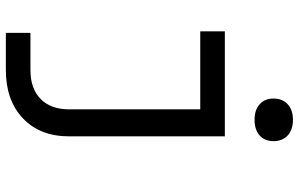

<svg xmlns="http://www.w3.org/2000/svg" viewBox="-198 -618 997 640"><g transform="rotate(90 300.0 -298.5)"><path d="M90 180V98H214Q276 98 310.5 64Q345 30 345 -31V-468H85V-550H435V-31Q435 66 375 123Q315 180 214 180ZM380 -649Q347 -649 328 -666Q309 -683 309 -712Q309 -742 328 -759.5Q347 -777 380 -777Q413 -777 432 -759.5Q451 -742 451 -712Q451 -683 432 -666Q413 -649 380 -649Z"/></g></svg>

Font: JetBrains Mono
Style: Regular
Weight: 400
Monospace: yes
Designer: Philipp Nurullin, Konstantin Bulenkov
Foundry: JetBrains
Version: Version 2.305